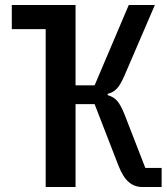

<svg xmlns="http://www.w3.org/2000/svg" viewBox="-20 -745 664 765"><path d="M27 -629V-725H281V-405H357L493 -725H597L476 -444Q460 -407 445.5 -391.8Q431 -376.5 409 -371V-366Q432 -359.5 446.5 -343.5Q461 -327.5 477 -287L559 -76H624V0H546Q515.5 0 492.5 -20Q469.5 -40 452 -85L357 -330H281V0H162V-629Z"/></svg>

Font: JuliaMono
Style: Bold
Weight: 700
Monospace: yes
Designer: cormullion
Foundry: corm
Version: Version 0.055; ttfautohint (v1.8.4)